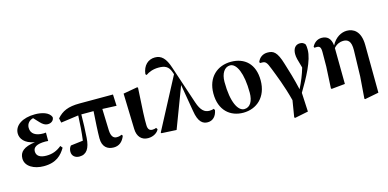

<svg xmlns="http://www.w3.org/2000/svg" viewBox="-90 -1365 4287 2123"><g transform="rotate(-15 2053.5 -303.5)"><path d="M484 -152C433 -110 380 -88 310 -88C238 -88 196 -114 196 -167C196 -213 236 -242 338 -242C348 -242 358 -241 369 -240V-336C359 -335 348 -334 339 -334C256 -334 198 -365 198 -436C198 -486 232 -517 273 -527L330 -466C358 -436 384 -420 414 -420C457 -420 487 -448 485 -483C462 -543 377 -563 303 -563C161 -563 65 -500 65 -407C65 -350 105 -286 223 -265C93 -247 43 -201 43 -126C43 -36 140 17 252 17C397 17 459 -52 504 -127Z M1039 -427 1200 -420 1194 -551H811C679 -551 609 -518 550 -450L561 -399L763 -427C759 -343 753 -235 740 -144C696 -139 607 -128 599 -127C583 -110 575 -86 575 -61C575 -12 612 16 660 16C741 16 781 -44 789 -164C795 -240 798 -344 799 -429H939C932 -331 924 -187 924 -122C924 -24 979 17 1052 17C1111 17 1155 -15 1181 -83L1170 -97C1152 -88 1138 -84 1112 -84C1076 -84 1050 -111 1047 -180Z M1446 16C1510 16 1557 -19 1571 -53L1559 -71C1548 -66 1535 -62 1516 -62C1486 -62 1463 -77 1463 -131C1461 -199 1465 -290 1481 -552L1473 -559L1310 -530L1322 -123C1324 -33 1373 16 1446 16Z M2229 -110C2216 -104 2193 -101 2178 -101C2124 -101 2082 -133 2049 -233L1904 -668C1867 -782 1820 -827 1747 -827C1670 -827 1609 -774 1598 -675L1609 -663C1644 -688 1694 -708 1757 -708C1827 -708 1870 -690 1894 -621L1904 -593L1595 -7L1601 1L1772 10L1949 -457L2002 -146C2022 -15 2072 17 2128 17C2186 17 2227 -24 2239 -93Z M2536 17C2687 17 2812 -87 2812 -280C2812 -467 2703 -563 2546 -563C2392 -563 2269 -461 2269 -273C2269 -80 2387 17 2536 17ZM2556 -19C2486 -19 2421 -129 2421 -366C2421 -462 2463 -527 2527 -527C2601 -527 2660 -402 2660 -179C2660 -84 2624 -19 2556 -19Z M2855 -466H2874C2914 -466 2929 -458 2962 -370C2994 -287 3050 -152 3095 23L3064 213L3074 220L3227 189L3216 -28C3303 -173 3402 -351 3402 -472C3402 -499 3401 -516 3394 -537C3377 -555 3362 -563 3336 -563C3284 -563 3255 -523 3255 -461C3255 -424 3264 -393 3292 -298C3270 -222 3241 -151 3202 -73C3175 -193 3140 -309 3115 -387C3071 -535 3030 -557 2963 -557C2911 -557 2869 -529 2849 -479Z M4030 -357C4029 -521 3944 -563 3873 -563C3811 -563 3740 -527 3696 -442C3688 -527 3644 -559 3583 -559C3531 -559 3494 -526 3474 -487L3479 -474C3483 -475 3503 -475 3506 -475C3538 -475 3553 -461 3553 -406L3552 -239L3539 9L3547 15L3701 0L3697 -412C3728 -449 3770 -465 3804 -465C3859 -465 3896 -440 3894 -334L3886 -36L3867 214L3875 220L4034 189Z"/></g></svg>

Font: Noto Serif CJK JP Black
Style: Regular
Weight: 900
Designer: Ryoko NISHIZUKA 西塚涼子 (kana & ideographs); Frank Grießhammer (Latin, Greek & Cyrillic); Wenlong ZHANG 张文龙 (bopomofo); San
Foundry: Adobe Systems Incorporated
Version: Version 1.001;PS 1.001;hotconv 16.6.54;makeotf.lib2.5.65590